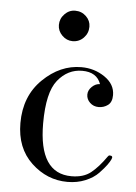

<svg xmlns="http://www.w3.org/2000/svg" viewBox="-48 -656 497 703"><g transform="rotate(5 200.5 -304.5)"><path d="M200 -506Q178 -506 161.5 -522.5Q145 -539 145 -561Q145 -584 161.5 -601Q178 -618 200 -618Q224 -618 240.5 -602Q257 -586 257 -564Q257 -540 240.5 -523Q224 -506 200 -506ZM226 9Q151 9 93.5 -45Q36 -99 36 -191Q36 -290 99.5 -352Q163 -414 241 -414Q289 -414 327 -388Q365 -362 365 -322Q365 -296 350 -285Q335 -274 316 -274Q297 -274 284 -286.5Q271 -299 271 -316Q271 -332 284.5 -345Q298 -358 314 -358Q299 -401 245 -401Q192 -401 155.5 -356Q119 -311 119 -197Q119 -13 239 -13Q283 -13 310 -34.5Q337 -56 365 -96Q368 -101 372 -101Q386 -101 380 -88Q376 -79 367 -66.5Q358 -54 340 -35Q322 -16 292 -3.5Q262 9 226 9Z"/></g></svg>

Font: HK Venetian
Style: Regular
Weight: 400
Designer: Alfredo Marco Pradil
Foundry: Alfredo Marco Pradil
Version: Version 1.000;PS 001.000;hotconv 1.0.88;makeotf.lib2.5.64775